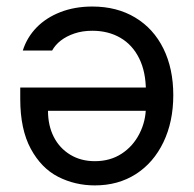

<svg xmlns="http://www.w3.org/2000/svg" viewBox="-20 -561 593 588"><path d="M510.7 -269.5Q510.7 -188.5 480.5 -125.5Q450.2 -62.5 396 -27.8Q341.8 6.8 270.5 6.8Q210 6.8 158.2 -19.5Q106.4 -45.9 74.2 -105.5Q42 -165 42 -257.8V-293H452.1V-221.7H127Q127 -176.8 144.5 -142.1Q162.1 -107.4 194.8 -87.4Q227.5 -67.4 270.5 -67.4Q317.4 -67.4 352.5 -90.3Q387.7 -113.3 407.2 -151.9Q426.8 -190.4 426.8 -234.4V-282.2Q426.8 -340.8 406.2 -382.3Q385.7 -423.8 348.6 -445.3Q311.5 -466.8 262.7 -466.8Q232.4 -466.8 208 -458.5Q183.6 -450.2 166.5 -437Q149.4 -423.8 139.6 -406.2H49.8Q62.5 -446.3 91.8 -476.6Q121.1 -506.8 165 -523.9Q209 -541 262.7 -541Q337.9 -541 394 -507.3Q450.2 -473.6 480.5 -412.1Q510.7 -350.6 510.7 -269.5Z"/></svg>

Font: Pretendard GOV Variable
Style: Regular
Weight: 400
Designer: Base glyphs from Inter by Rasmus Andersson; Hangul glyphs from Noto Sans CJK(Source Han Sans) by Jang Soo-young and Kang
Foundry: Kil Hyung-jin
Version: Version 1.307;Glyphs 3.2 (3192)